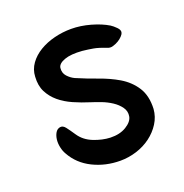

<svg xmlns="http://www.w3.org/2000/svg" viewBox="-90 -511 586 611"><g transform="rotate(-20 203.0 -205.0)"><path d="M54 -325Q55 -349 69 -368.5Q83 -388 105.5 -401.5Q128 -415 156 -422Q184 -429 213 -429Q245 -429 278.5 -419.5Q312 -410 335 -396Q343 -391 353 -381Q363 -371 360 -362Q359 -358 353 -351.5Q347 -345 338.5 -340Q330 -335 320 -332Q310 -329 301 -333Q276 -343 259 -346Q242 -349 223 -351Q185 -354 163 -346Q141 -338 139 -324Q137 -307 147.5 -295.5Q158 -284 171 -278Q206 -263 241.5 -250.5Q277 -238 306 -221Q338 -202 356.5 -173Q375 -144 373 -100Q371 -74 357 -52Q343 -30 321.5 -14Q300 2 273 10.5Q246 19 218 19Q168 19 125.5 -2Q83 -23 61 -63Q55 -73 52 -87Q49 -101 50.5 -113.5Q52 -126 57.5 -135.5Q63 -145 73 -147Q83 -149 91.5 -138Q100 -127 112 -109Q128 -85 157 -73.5Q186 -62 213 -61Q245 -60 267 -73.5Q289 -87 292 -104Q295 -121 285 -135Q275 -149 259 -159.5Q243 -170 224.5 -177Q206 -184 193 -188Q164 -197 138 -208.5Q112 -220 93 -236Q74 -252 63 -273.5Q52 -295 54 -325Z"/></g></svg>

Font: Yeon Sung
Style: Regular
Weight: 400
Version: Version 1.001